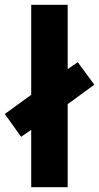

<svg xmlns="http://www.w3.org/2000/svg" viewBox="-43 -780 413 800"><path d="M87 0H239V-346L350 -427L281 -521L239 -492V-760H87V-385L-23 -305L45 -210L87 -239Z"/></svg>

Font: Noto Sans Khmer UI Condensed ExtraBold
Style: Regular
Weight: 800
Width: 3
Designer: Danh Hong and the Monotype Design Team
Foundry: Monotype Imaging Inc.
Version: Version 2.002